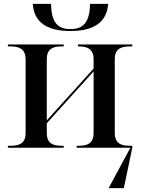

<svg xmlns="http://www.w3.org/2000/svg" viewBox="-20 -767 734 997"><path d="M346 -606C469 -606 534 -652 542 -747H448C445 -654 416 -616 346 -616C276 -616 247 -654 245 -747H150C157 -652 222 -606 346 -606ZM21 0H311V-10H301C261 -10 223 -18 223 -76V-127L466 -396V-76C466 -18 428 -10 388 -10H378V0H657L544 210H623L667 0V-10H655C615 -10 576 -18 576 -76V-460C576 -518 615 -526 655 -526H667V-536H385V-526H388C428 -526 466 -517 466 -459V-411L223 -142V-460C223 -518 261 -526 301 -526H311V-536H21V-526H34C74 -526 113 -517 113 -459V-76C113 -18 74 -10 34 -10H21Z"/></svg>

Font: Noto Serif Display Medium
Style: Regular
Weight: 500
Designer: Monotype Design Team
Foundry: Monotype Imaging Inc.
Version: Version 2.009